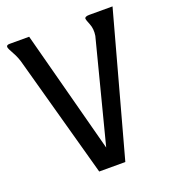

<svg xmlns="http://www.w3.org/2000/svg" viewBox="-141 -888 904 1002"><g transform="rotate(-20 310.5 -387.0)"><path d="M238 6 56 -655Q46 -696 27.5 -728Q9 -760 9 -769Q9 -780 26 -780H135L315 -99L461 -666Q467 -703 455 -732.5Q443 -762 443 -767Q443 -780 469 -780H598L383 6Z"/></g></svg>

Font: Coupeur_Texte
Style: Regular
Weight: 400
Designer: Léa Rolland
Version: Version 1.000;PS 001.000;hotconv 1.0.88;makeotf.lib2.5.64775